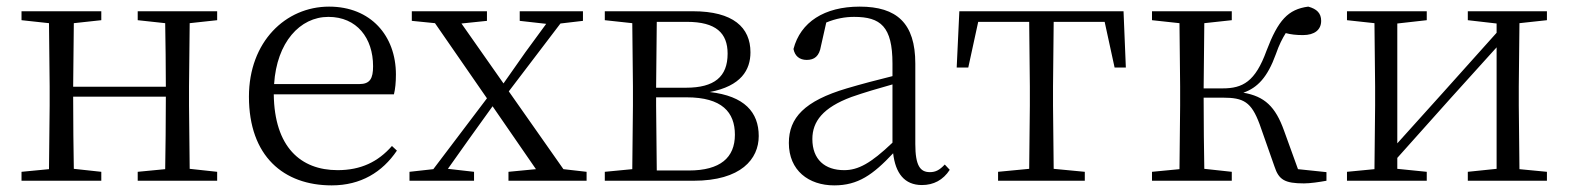

<svg xmlns="http://www.w3.org/2000/svg" viewBox="-20 -546 4739 580"><path d="M396 -485 479 -476C480 -422 481 -343 481 -284H201L203 -476L286 -485V-512H45V-485L128 -476L130 -285V-227L128 -35L45 -27V0H286V-27L203 -36C202 -91 201 -176 201 -254H481C481 -176 480 -91 479 -35L396 -27V0H636V-27L553 -36L551 -227V-285L553 -476L636 -485V-512H396Z M982 14C1070 14 1135 -26 1179 -91L1164 -105C1122 -57 1070 -32 1000 -32C888 -32 809 -102 807 -261H1170C1174 -277 1176 -297 1176 -321C1176 -438 1100 -526 974 -526C843 -526 732 -420 732 -254C732 -74 837 14 982 14ZM808 -292C816 -418 886 -495 972 -495C1058 -495 1107 -431 1107 -346C1107 -309 1098 -292 1065 -292Z M1550 -483 1630 -474 1567 -388 1501 -294 1374 -475 1451 -483V-512H1224V-483L1294 -476L1451 -249L1289 -35L1217 -27V0H1412V-27L1333 -36L1399 -129L1468 -225L1599 -35L1516 -27V0H1752V-27L1682 -35L1517 -270L1673 -475L1741 -483V-512H1550Z M1889 0H2075C2219 0 2272 -66 2272 -135C2272 -207 2229 -256 2124 -268C2219 -286 2247 -335 2247 -388C2247 -463 2195 -512 2073 -512H1807V-485L1890 -476L1892 -285V-227L1890 -35L1807 -27V0ZM1964 -480H2055C2143 -480 2178 -446 2178 -384C2178 -314 2138 -281 2052 -281H1962ZM1962 -252H2054C2161 -252 2200 -207 2200 -139C2200 -70 2156 -31 2061 -31H1964L1962 -227Z M2765 13C2800 13 2829 -2 2849 -33L2834 -49C2818 -32 2806 -26 2789 -26C2760 -26 2745 -45 2745 -111V-354C2745 -476 2689 -526 2577 -526C2470 -526 2398 -479 2377 -398C2381 -377 2395 -365 2417 -365C2440 -365 2455 -376 2460 -407L2476 -478C2505 -490 2533 -495 2560 -495C2640 -495 2676 -466 2676 -354V-316C2631 -305 2582 -292 2538 -279C2410 -241 2363 -190 2363 -114C2363 -31 2423 14 2500 14C2572 14 2617 -18 2678 -83C2685 -23 2712 13 2765 13ZM2676 -115C2610 -52 2572 -32 2530 -32C2472 -32 2434 -64 2434 -126C2434 -179 2466 -221 2552 -253C2589 -266 2633 -279 2676 -291Z M3088 0H3257V-27L3163 -36L3161 -227V-285L3163 -480H3317L3347 -342H3381L3374 -512H2878L2870 -342H2905L2935 -480H3089L3091 -285V-227L3089 -36L2995 -27V0Z M3830 -43C3843 -3 3861 8 3919 8C3938 8 3965 4 3987 0V-26L3901 -35L3859 -151C3833 -224 3800 -255 3736 -266C3779 -281 3809 -313 3834 -382C3844 -411 3854 -430 3864 -446C3879 -442 3895 -440 3916 -440C3951 -440 3971 -456 3971 -483C3971 -506 3958 -519 3932 -526C3871 -518 3841 -485 3806 -393C3772 -299 3734 -279 3673 -279H3616L3618 -476L3701 -485V-512H3460V-485L3543 -476L3545 -285V-227L3543 -35L3460 -27V0H3701V-27L3618 -36C3617 -90 3616 -175 3616 -251H3674C3737 -251 3760 -238 3785 -171Z M4414 -485 4501 -475V-447L4337 -264L4201 -113V-475L4290 -485V-512H4049V-485L4132 -476L4134 -285V-227L4132 -35L4049 -27V0H4290V-27L4201 -36V-69L4361 -248L4501 -403V-36L4414 -27V0H4653V-27L4570 -35L4568 -227V-285L4570 -476L4653 -485V-512H4414Z"/></svg>

Font: Noto Serif TC Light
Style: Regular
Weight: 300
Designer: Ryoko NISHIZUKA 西塚涼子 (kana & ideographs); Frank Grießhammer (Latin, Greek & Cyrillic); Wenlong ZHANG 张文龙 (bopomofo); San
Foundry: Adobe
Version: Version 2.001;hotconv 1.1.0;makeotfexe 2.6.0